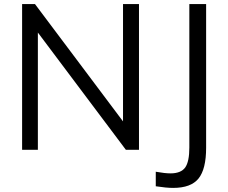

<svg xmlns="http://www.w3.org/2000/svg" viewBox="-20 -732 1115 938"><path d="M581 -712H659V0H595L165 -573V0H88V-712H151L581 -139ZM741 107Q764 111 781.5 113Q799 115 813 115Q864 115 885 86Q905 57 905 -11V-712H987V-10Q987 94 950 140Q913 186 826 186Q809 186 788 184Q767 182 741 178Z"/></svg>

Font: PRinguin Sans
Style: Regular
Weight: 400
Designer: Vernon Adams
Foundry: Vernon Adams
Version: ""